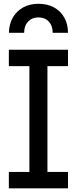

<svg xmlns="http://www.w3.org/2000/svg" viewBox="-20 -1022 417 1042"><path d="M28 -663V-752H349V-663H237.5V-89H349V0H28V-89H139.5V-663ZM349 -844Q349 -891 329.2 -926.2Q309.5 -961.5 273.5 -981.5Q237.5 -1001.5 188.5 -1001.5Q141 -1001.5 105.2 -981.5Q69.5 -961.5 49.2 -926Q29 -890.5 28.5 -844H111Q111 -882 132.5 -904.8Q154 -927.5 188.5 -927.5Q224 -927.5 245 -904.8Q266 -882 266 -844Z"/></svg>

Font: Hepta Slab ExtraLight Medium
Style: Regular
Weight: 500
Version: Version 1.100